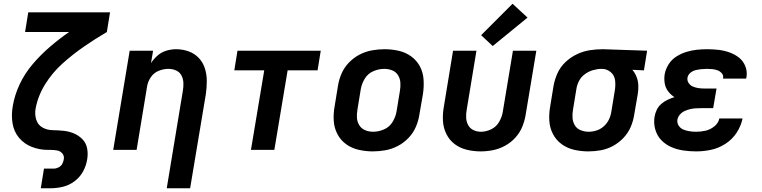

<svg xmlns="http://www.w3.org/2000/svg" viewBox="-20 -801 4072 1026"><path d="M198 205H250Q283 205 316.5 197Q350 189 379 167Q408 145 424.5 114Q441 83 446 50Q451 20 445.5 -8.5Q440 -37 420.5 -57Q401 -77 375 -88Q349 -99 320 -102Q291 -105 261 -105.5Q231 -106 206.5 -120Q182 -134 173.5 -162Q165 -190 170 -219Q182 -287 220.5 -349.5Q259 -412 313.5 -461Q368 -510 428 -551.5Q488 -593 551 -630L568 -735H131L114 -630H349Q296 -593 246.5 -550.5Q197 -508 154.5 -458Q112 -408 85 -350.5Q58 -293 48 -233Q40 -187 47 -142.5Q54 -98 81.5 -65Q109 -32 150 -16Q191 0 237 0Q240 0 243.5 0Q247 0 250 0Q268 0 285 3Q302 6 313 19Q324 32 321 50Q319 63 312.5 75Q306 87 293 93.5Q280 100 267 100H215Z M871 205H996L1080 -298Q1085 -333 1085 -368Q1085 -403 1075 -435Q1065 -467 1042.5 -491Q1020 -515 988 -526.5Q956 -538 921 -538Q896 -538 870 -530.5Q844 -523 823 -505Q802 -487 787 -464L798 -530H673L585 0H710L766 -339Q770 -365 786 -388.5Q802 -412 828 -422.5Q854 -433 880 -433Q902 -433 921 -424.5Q940 -416 949.5 -398Q959 -380 960 -358.5Q961 -337 957 -315Z M1321 0H1446L1517 -425H1677L1694 -530H1249L1232 -425H1392Z M1972 8Q2005 8 2039 2Q2073 -4 2105 -20.5Q2137 -37 2162.5 -63.5Q2188 -90 2202 -122.5Q2216 -155 2221 -188L2240 -298Q2246 -337 2243.5 -375.5Q2241 -414 2224 -446Q2207 -478 2177.5 -499.5Q2148 -521 2111 -529.5Q2074 -538 2035 -538Q2002 -538 1968 -532Q1934 -526 1902 -509.5Q1870 -493 1844.5 -466.5Q1819 -440 1805 -407.5Q1791 -375 1786 -342L1768 -232Q1761 -193 1763.5 -155Q1766 -117 1783 -84.5Q1800 -52 1829.5 -30.5Q1859 -9 1896.5 -0.5Q1934 8 1972 8ZM1974 -97Q1952 -97 1932 -105Q1912 -113 1900.5 -131Q1889 -149 1887.5 -171Q1886 -193 1890 -215L1908 -325Q1913 -354 1929.5 -381Q1946 -408 1975 -420.5Q2004 -433 2033 -433Q2056 -433 2076 -425Q2096 -417 2107 -399Q2118 -381 2119.5 -359.5Q2121 -338 2117 -315L2099 -205Q2094 -176 2077.5 -149Q2061 -122 2032 -109.5Q2003 -97 1974 -97Z M2548 8Q2581 8 2614 1.5Q2647 -5 2678.5 -22Q2710 -39 2734 -65.5Q2758 -92 2771 -124Q2784 -156 2789 -188L2846 -530H2721L2667 -205Q2663 -178 2648 -151Q2633 -124 2605.5 -110.5Q2578 -97 2550 -97Q2528 -97 2509.5 -106Q2491 -115 2481.5 -133Q2472 -151 2471 -172Q2470 -193 2474 -215L2526 -530H2401L2352 -232Q2345 -194 2347 -156Q2349 -118 2365 -85.5Q2381 -53 2409 -31.5Q2437 -10 2473.5 -1Q2510 8 2548 8ZM2613 -555 2799 -707 2719 -781 2551 -613Z M3124 8Q3157 8 3190.5 2Q3224 -4 3255.5 -21Q3287 -38 3312 -64.5Q3337 -91 3350.5 -123Q3364 -155 3369 -188L3388 -298Q3392 -322 3391 -345.5Q3390 -369 3381.5 -390.5Q3373 -412 3359 -428L3421 -425L3438 -530L3202 -538H3201Q3166 -538 3131 -532.5Q3096 -527 3062.5 -511Q3029 -495 3001.5 -469Q2974 -443 2959 -409.5Q2944 -376 2938 -342L2920 -232Q2913 -193 2915.5 -155Q2918 -117 2935 -84.5Q2952 -52 2981.5 -30.5Q3011 -9 3048 -0.5Q3085 8 3124 8ZM3125 -97Q3104 -97 3083.5 -105Q3063 -113 3052 -131Q3041 -149 3039.5 -171Q3038 -193 3042 -215L3060 -325Q3063 -347 3074.5 -369Q3086 -391 3106.5 -405.5Q3127 -420 3150 -426.5Q3173 -433 3196 -433Q3223 -433 3243.5 -415.5Q3264 -398 3267 -370.5Q3270 -343 3265 -315L3247 -205Q3244 -184 3234.5 -163.5Q3225 -143 3207.5 -127Q3190 -111 3168.5 -104Q3147 -97 3126 -97Z M3700 8Q3740 8 3780 -0.5Q3820 -9 3856.5 -32.5Q3893 -56 3916.5 -92Q3940 -128 3948 -168H3824Q3819 -143 3797 -125.5Q3775 -108 3750 -102.5Q3725 -97 3700 -97Q3683 -97 3665.5 -99.5Q3648 -102 3632 -108.5Q3616 -115 3606.5 -130Q3597 -145 3600 -162Q3603 -177 3613.5 -189Q3624 -201 3638 -207.5Q3652 -214 3666.5 -217.5Q3681 -221 3695.5 -222Q3710 -223 3725 -223H3791L3809 -328H3742Q3726 -328 3710.5 -330.5Q3695 -333 3681.5 -339Q3668 -345 3659.5 -358Q3651 -371 3654 -387Q3657 -402 3670 -412.5Q3683 -423 3698.5 -426.5Q3714 -430 3729 -431.5Q3744 -433 3758 -433Q3773 -433 3787.5 -431.5Q3802 -430 3815 -425Q3828 -420 3837.5 -409Q3847 -398 3844 -383Q3844 -382 3843 -381H3967Q3968 -385 3969 -389Q3974 -420 3962.5 -448Q3951 -476 3928.5 -493.5Q3906 -511 3878 -521Q3850 -531 3820 -534.5Q3790 -538 3759 -538Q3731 -538 3703 -535Q3675 -532 3647.5 -523.5Q3620 -515 3594.5 -499Q3569 -483 3553 -457.5Q3537 -432 3532 -405Q3528 -380 3532 -356Q3536 -332 3550 -313.5Q3564 -295 3584 -282Q3565 -276 3547 -267.5Q3529 -259 3513.5 -245.5Q3498 -232 3489.5 -214Q3481 -196 3478 -178Q3472 -143 3481.5 -109.5Q3491 -76 3513.5 -52.5Q3536 -29 3566.5 -15.5Q3597 -2 3631 3Q3665 8 3700 8Z"/></svg>

Font: Iosevka Sparkle Oblique
Style: Bold
Weight: 700
Italic angle: -9°
Designer: Belleve Invis
Foundry: Belleve Invis
Version: Version 4.5.0; ttfautohint (v1.8.3)